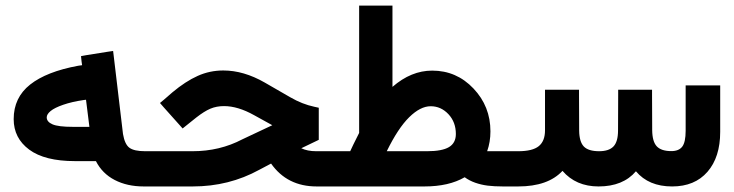

<svg xmlns="http://www.w3.org/2000/svg" viewBox="-20 -672 2645 692"><path d="M497.6 0Q438.5 0 393.6 -23.2Q348.6 -46.4 325.7 -91.3H250.5Q141.1 -91.3 85.2 -132.8Q29.3 -174.3 29.3 -242.7Q29.3 -320.3 88.6 -367.2Q147.9 -414.1 262.2 -435.1L275.9 -437L273.9 -451.2L272 -469.7L290.5 -473.1L367.7 -485.4L387.7 -488.3L390.1 -468.3L423.3 -189Q429.7 -151.4 446.8 -139.2Q463.9 -127 502.9 -127H520Q525.4 -127 528.8 -106.4Q532.2 -85.9 532.2 -66.9V-61.5Q532.2 -41.5 529.1 -20.8Q525.9 0 520 0ZM302.2 -214.8 290 -312.5 281.7 -311.5Q238.8 -305.2 207.8 -294.4Q176.8 -283.7 162.6 -272Q148.4 -260.3 148.4 -249Q148.4 -232.9 169.2 -223.9Q189.9 -214.8 243.2 -214.8Z M1178.7 0H1121.1Q1015.1 0 957 -82.5L914.6 -60.1Q805.2 0 674.8 0H515.1Q509.3 0 506.1 -20.8Q502.9 -41.5 502.9 -61.5V-66.9Q502.9 -85.9 506.3 -106.4Q509.8 -127 515.1 -127H673.8Q772 -127 853.5 -169.9L961.4 -220.7L896 -256.8Q837.4 -289.6 787.6 -289.6Q760.3 -289.6 738.3 -280.3Q716.3 -271 687.5 -248.5L652.8 -220.7L638.2 -209L626 -222.7L569.8 -285.6L556.6 -300.8L571.8 -313.5L601.6 -339.4Q648.9 -378.9 692.4 -398.4Q735.8 -418 784.7 -418Q858.4 -418 934.1 -374.5L1026.4 -321.3Q1069.3 -296.4 1113.3 -287.1L1128.9 -283.7V-268.1V-180.2V-168L1117.7 -162.6L1065.9 -137.7Q1087.9 -127 1119.6 -127H1178.7Q1184.1 -127 1187.5 -106.4Q1190.9 -85.9 1190.9 -66.9V-61.5Q1190.9 -41.5 1187.7 -20.8Q1184.6 0 1178.7 0Z M1806.6 0H1792.5Q1761.7 0 1738 -2.9Q1714.4 -5.9 1692.9 -13.4Q1671.4 -21 1654.8 -33.2Q1597.7 0 1509.8 0H1173.8Q1168 0 1164.8 -20.8Q1161.6 -41.5 1161.6 -61.5V-66.9Q1161.6 -85.9 1165 -106.4Q1168.5 -127 1173.8 -127H1242.2Q1248.5 -141.6 1274.4 -192.9V-632.3V-651.9H1293.9H1375H1394.5V-632.3V-358.9Q1461.9 -417.5 1537.6 -417.5Q1625.5 -417.5 1686.5 -353Q1747.6 -288.6 1747.6 -198.7Q1747.6 -160.2 1735.8 -127H1806.6Q1812 -127 1815.4 -106.4Q1818.8 -85.9 1818.8 -66.9V-61.5Q1818.8 -41.5 1815.7 -20.8Q1812.5 0 1806.6 0ZM1532.2 -289.1Q1495.1 -289.1 1454.8 -249.5Q1414.6 -210 1374 -127H1519.5Q1573.2 -127 1598.1 -141.8Q1623 -156.7 1623 -189Q1623 -231.9 1596.2 -260.5Q1569.3 -289.1 1532.2 -289.1Z M1801.8 -127H1848.1Q1899.4 -127 1921.9 -145.3Q1944.3 -163.6 1944.3 -202.1V-329.1V-348.6H1963.9H2047.4H2066.9V-329.1L2067.4 -201.2Q2067.9 -161.1 2084.2 -144Q2100.6 -127 2139.2 -127Q2174.8 -127 2191.2 -144.3Q2207.5 -161.6 2207.5 -201.7L2208 -329.1V-348.6H2227.5H2310.5H2330.1V-329.1L2330.6 -202.6Q2331.1 -161.6 2347.2 -144.5Q2363.3 -127.4 2399.4 -127.4Q2426.8 -127.4 2439 -143.6Q2451.2 -159.7 2451.2 -200.7V-344.7V-364.3H2470.7H2556.2H2575.7V-344.7V-196.8Q2575.7 -105.5 2529.8 -52.7Q2483.9 0 2402.3 0Q2317.9 0 2272 -54.7Q2225.6 0 2137.2 0Q2055.7 0 2007.3 -56.2Q1955.1 0 1847.7 0H1801.8Q1795.9 0 1792.7 -20.8Q1789.6 -41.5 1789.6 -61.5V-66.9Q1789.6 -85.9 1793 -106.4Q1796.4 -127 1801.8 -127Z"/></svg>

Font: Shabnam FD
Style: Bold-FD
Weight: 700
Foundry: DejaVu fonts team - Redesigned by Saber Rastikerdar - Based on Vazir font
Version: Version 5.0.1